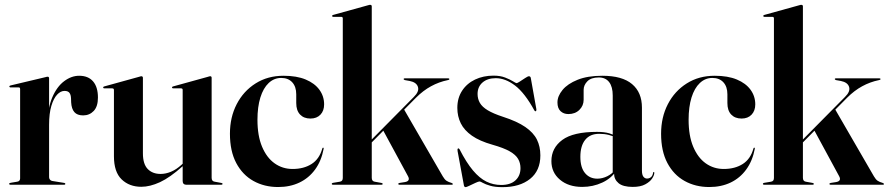

<svg xmlns="http://www.w3.org/2000/svg" viewBox="-20 -762 3666 792"><path d="M176.5 -250Q176.5 -315.5 195.5 -360Q214.5 -404.5 244.5 -427Q274.5 -449.5 306.5 -449.5Q344 -449.5 364 -426.2Q384 -403 384 -359.5Q384 -322.5 366.5 -304.2Q349 -286 323 -286Q298.5 -286 286.8 -299.5Q275 -313 273.5 -340L273 -355.5Q272.5 -371 266.5 -379Q260.5 -387 246 -387Q230 -387 215.5 -371.5Q201 -356 191.8 -325Q182.5 -294 182.5 -247ZM182.5 -439V-273.5V-31Q182.5 -25.5 186 -21Q189.5 -16.5 195.5 -15.5L245 -7.5Q247.5 -7 248.5 -6Q249.5 -5 249.5 -3.5Q249.5 -2 248.2 -1Q247 0 244.5 0H23Q20.5 0 19 -1.2Q17.5 -2.5 17.5 -3.5Q17.5 -5 19.2 -6.2Q21 -7.5 24 -8L51 -12.5Q57.5 -13.5 60.2 -17.2Q63 -21 63 -26V-394Q63 -397.5 61.8 -399.5Q60.5 -401.5 56.5 -401.5H22.5Q21 -401.5 19.8 -402.8Q18.5 -404 18.5 -405Q18.5 -406.5 19.8 -407.8Q21 -409 23.5 -409.5L166.5 -443.5Q170.5 -445 172.8 -445.2Q175 -445.5 177 -445.5Q180 -445.5 181.2 -443.5Q182.5 -441.5 182.5 -439Z M733.5 -15.5V-80.5V-83V-391Q733.5 -394 732 -395.8Q730.5 -397.5 726.5 -397.5H694.5Q692 -397.5 690.8 -398.8Q689.5 -400 689.5 -401Q689.5 -403 690.8 -404Q692 -405 694 -405.5L837 -445Q841.5 -446.5 843.5 -447Q845.5 -447.5 847.5 -447.5Q850.5 -447.5 851.8 -445.5Q853 -443.5 853 -441V-28.5Q853 -21.5 856 -17.5Q859 -13.5 865.5 -12.5L892.5 -7.5Q895.5 -7 896.8 -6Q898 -5 898 -3.5Q898 -2 896.8 -1Q895.5 0 893.5 0H747.5Q741 0 737.2 -4Q733.5 -8 733.5 -15.5ZM450 -117.5V-391Q450 -394 448.2 -395.8Q446.5 -397.5 442.5 -397.5H410Q408 -397.5 406.8 -398.8Q405.5 -400 405.5 -401Q405.5 -403 406.8 -404Q408 -405 410 -405.5L553 -445Q558 -446.5 559.8 -447Q561.5 -447.5 563.5 -447.5Q566.5 -447.5 568 -445.5Q569.5 -443.5 569.5 -441V-129.5Q569.5 -85.5 589.2 -65Q609 -44.5 642.5 -44.5Q663.5 -44.5 685.2 -53.5Q707 -62.5 728.5 -82L745.5 -97.5L751 -92L733 -76Q681 -29.5 639.8 -10.5Q598.5 8.5 563 8.5Q513.5 8.5 481.8 -22Q450 -52.5 450 -117.5Z M1317 -331.5Q1317 -305 1301.8 -289Q1286.5 -273 1260.5 -273Q1233.5 -273 1217.8 -289.5Q1202 -306 1202 -337V-373Q1202 -404.5 1185.5 -422.5Q1169 -440.5 1140 -440.5Q1110.5 -440.5 1088.2 -419.5Q1066 -398.5 1054 -359.8Q1042 -321 1042 -268Q1042 -202 1061 -156.8Q1080 -111.5 1112.8 -88.2Q1145.5 -65 1187 -65Q1233 -65 1265.2 -85.5Q1297.5 -106 1309.5 -149.5Q1310 -151.5 1311 -152.2Q1312 -153 1313 -153Q1314.5 -152.5 1315 -151.2Q1315.5 -150 1315 -148Q1305.5 -98 1279.8 -62.8Q1254 -27.5 1215.2 -9Q1176.5 9.5 1127 9.5Q1070.5 9.5 1025.5 -15.5Q980.5 -40.5 954.5 -89.5Q928.5 -138.5 928.5 -210.5Q928.5 -278.5 956.5 -332.5Q984.5 -386.5 1034.5 -418Q1084.5 -449.5 1149.5 -449.5Q1204 -449.5 1241 -434Q1278 -418.5 1297.5 -391.8Q1317 -365 1317 -331.5Z M1352.5 0Q1351 0 1349.8 -1Q1348.5 -2 1348.5 -3.5Q1348.5 -5 1350 -6.2Q1351.5 -7.5 1355 -8L1382 -12.5Q1388.5 -13.5 1391.2 -17.5Q1394 -21.5 1394 -28V-686Q1394 -689 1392.5 -690.8Q1391 -692.5 1387 -692.5H1354.5Q1352.5 -692.5 1351.2 -693.5Q1350 -694.5 1350 -696Q1350 -698 1351.2 -699Q1352.5 -700 1354.5 -700.5L1497 -740Q1502 -741.5 1503.8 -741.8Q1505.5 -742 1508 -742Q1510.5 -742 1512 -740.2Q1513.5 -738.5 1513.5 -736V-28.5Q1513.5 -21.5 1516.5 -17.5Q1519.5 -13.5 1525.5 -12.5L1553 -7.5Q1558.5 -6.5 1558.5 -3.5Q1558.5 0 1554 0ZM1494.5 -167.5 1687 -362Q1710 -384.5 1704 -403.5Q1698 -422.5 1670 -428L1650.5 -431.5Q1647.5 -432.5 1646.2 -433.5Q1645 -434.5 1645 -435.5Q1645 -437.5 1646.5 -438.2Q1648 -439 1650 -439H1828Q1831 -439 1832.2 -438.2Q1833.5 -437.5 1833.5 -435.5Q1833.5 -434 1832 -433Q1830.5 -432 1827 -431.5Q1790.5 -424 1758 -406.2Q1725.5 -388.5 1696 -359L1500 -161ZM1645 -313.5 1806.5 -34.5Q1814 -21.5 1822 -16.2Q1830 -11 1842.5 -7.5Q1846 -6 1847 -5Q1848 -4 1848 -3Q1848 -1.5 1847 -0.8Q1846 0 1844 0H1627Q1625.5 0 1624.2 -0.8Q1623 -1.5 1623 -3.5Q1623 -5 1624.2 -6Q1625.5 -7 1628.5 -7.5L1650.5 -11Q1662 -13 1665.2 -19.2Q1668.5 -25.5 1662.5 -36L1559.5 -226Z M2025 -439.5Q1991 -439.5 1970.5 -421.8Q1950 -404 1950 -374.5Q1950 -354 1959.5 -337.5Q1969 -321 1991.8 -307.2Q2014.5 -293.5 2054 -280.5Q2113 -261.5 2146.8 -238.2Q2180.5 -215 2194.8 -186.2Q2209 -157.5 2209 -121Q2209 -58 2166.5 -24Q2124 10 2052.5 10Q2022 10 2002.2 4.2Q1982.5 -1.5 1972 -7.5Q1961.5 -13.5 1958.5 -13.5Q1953.5 -13.5 1940.8 -7.5Q1928 -1.5 1916 4.2Q1904 10 1900.5 10Q1899 10 1897.2 9Q1895.5 8 1894 4.5L1867.5 -139Q1867 -143.5 1867.2 -146Q1867.5 -148.5 1869.5 -149.5Q1871 -150.5 1872.5 -149.5Q1874 -148.5 1875.5 -146.5Q1904 -91 1931 -59Q1958 -27 1986.2 -13Q2014.5 1 2047.5 1Q2085.5 1 2106.2 -18Q2127 -37 2127 -68.5Q2127 -89.5 2117.2 -106.5Q2107.5 -123.5 2082.5 -137.8Q2057.5 -152 2011.5 -165Q1958.5 -180 1926.8 -202.2Q1895 -224.5 1880.8 -253.2Q1866.5 -282 1866.5 -317Q1866.5 -357.5 1886 -387.5Q1905.5 -417.5 1939.5 -433.8Q1973.5 -450 2016 -450Q2043.5 -450 2063.5 -442.2Q2083.5 -434.5 2095.8 -426.8Q2108 -419 2111 -419Q2114 -419 2124.8 -426Q2135.5 -433 2146.5 -440.2Q2157.5 -447.5 2162 -447.5Q2164.5 -447.5 2167 -445.5Q2169.5 -443.5 2170 -437.5L2192 -314.5Q2193 -309.5 2192.5 -307Q2192 -304.5 2189.5 -303Q2188.5 -302.5 2187.2 -303.5Q2186 -304.5 2184.5 -306Q2144.5 -379 2104.5 -409.2Q2064.5 -439.5 2025 -439.5Z M2513 -46.5V-51L2507.5 -46V-368Q2507.5 -404 2492.8 -423.2Q2478 -442.5 2450 -442.5Q2418.5 -442.5 2403 -426.8Q2387.5 -411 2387.5 -391.5V-350.5Q2387.5 -326 2370 -308.8Q2352.5 -291.5 2324.5 -291.5Q2305 -291.5 2292.2 -303.5Q2279.5 -315.5 2279.5 -339.5Q2279.5 -365.5 2300.5 -391Q2321.5 -416.5 2362.8 -433Q2404 -449.5 2464.5 -449.5Q2546.5 -449.5 2587.2 -415.2Q2628 -381 2628 -318V-58.5Q2628 -41 2634 -33.2Q2640 -25.5 2649 -25.5Q2658 -25.5 2665 -31Q2672 -36.5 2674 -49Q2674 -51 2674.8 -51.8Q2675.5 -52.5 2676.5 -52.5Q2678 -52.5 2678.5 -51.8Q2679 -51 2679 -49Q2679 -39.5 2670.2 -26Q2661.5 -12.5 2642 -1.8Q2622.5 9 2590 9Q2550 9 2531.5 -6.5Q2513 -22 2513 -46.5ZM2254.5 -97.5Q2254.5 -151.5 2299.5 -184.8Q2344.5 -218 2442.5 -218Q2473.5 -218 2493.2 -212Q2513 -206 2529.5 -197L2525.5 -193Q2508.5 -201 2491 -205.5Q2473.5 -210 2451.5 -210Q2414 -210 2394 -185.2Q2374 -160.5 2374 -115Q2374 -71 2393.2 -48Q2412.5 -25 2444 -25Q2464.5 -25 2485 -35Q2505.5 -45 2519 -63.5L2524 -60Q2502.5 -26.5 2464.2 -8.8Q2426 9 2381.5 9Q2325 9 2289.8 -20.8Q2254.5 -50.5 2254.5 -97.5Z M3095.5 -331.5Q3095.5 -305 3080.2 -289Q3065 -273 3039 -273Q3012 -273 2996.2 -289.5Q2980.5 -306 2980.5 -337V-373Q2980.5 -404.5 2964 -422.5Q2947.5 -440.5 2918.5 -440.5Q2889 -440.5 2866.8 -419.5Q2844.5 -398.5 2832.5 -359.8Q2820.5 -321 2820.5 -268Q2820.5 -202 2839.5 -156.8Q2858.5 -111.5 2891.2 -88.2Q2924 -65 2965.5 -65Q3011.5 -65 3043.8 -85.5Q3076 -106 3088 -149.5Q3088.5 -151.5 3089.5 -152.2Q3090.5 -153 3091.5 -153Q3093 -152.5 3093.5 -151.2Q3094 -150 3093.5 -148Q3084 -98 3058.2 -62.8Q3032.5 -27.5 2993.8 -9Q2955 9.5 2905.5 9.5Q2849 9.5 2804 -15.5Q2759 -40.5 2733 -89.5Q2707 -138.5 2707 -210.5Q2707 -278.5 2735 -332.5Q2763 -386.5 2813 -418Q2863 -449.5 2928 -449.5Q2982.5 -449.5 3019.5 -434Q3056.5 -418.5 3076 -391.8Q3095.5 -365 3095.5 -331.5Z M3131 0Q3129.5 0 3128.2 -1Q3127 -2 3127 -3.5Q3127 -5 3128.5 -6.2Q3130 -7.5 3133.5 -8L3160.5 -12.5Q3167 -13.5 3169.8 -17.5Q3172.5 -21.5 3172.5 -28V-686Q3172.5 -689 3171 -690.8Q3169.5 -692.5 3165.5 -692.5H3133Q3131 -692.5 3129.8 -693.5Q3128.5 -694.5 3128.5 -696Q3128.5 -698 3129.8 -699Q3131 -700 3133 -700.5L3275.5 -740Q3280.5 -741.5 3282.2 -741.8Q3284 -742 3286.5 -742Q3289 -742 3290.5 -740.2Q3292 -738.5 3292 -736V-28.5Q3292 -21.5 3295 -17.5Q3298 -13.5 3304 -12.5L3331.5 -7.5Q3337 -6.5 3337 -3.5Q3337 0 3332.5 0ZM3273 -167.5 3465.5 -362Q3488.5 -384.5 3482.5 -403.5Q3476.5 -422.5 3448.5 -428L3429 -431.5Q3426 -432.5 3424.8 -433.5Q3423.5 -434.5 3423.5 -435.5Q3423.5 -437.5 3425 -438.2Q3426.5 -439 3428.5 -439H3606.5Q3609.5 -439 3610.8 -438.2Q3612 -437.5 3612 -435.5Q3612 -434 3610.5 -433Q3609 -432 3605.5 -431.5Q3569 -424 3536.5 -406.2Q3504 -388.5 3474.5 -359L3278.5 -161ZM3423.5 -313.5 3585 -34.5Q3592.5 -21.5 3600.5 -16.2Q3608.5 -11 3621 -7.5Q3624.5 -6 3625.5 -5Q3626.5 -4 3626.5 -3Q3626.5 -1.5 3625.5 -0.8Q3624.5 0 3622.5 0H3405.5Q3404 0 3402.8 -0.8Q3401.5 -1.5 3401.5 -3.5Q3401.5 -5 3402.8 -6Q3404 -7 3407 -7.5L3429 -11Q3440.5 -13 3443.8 -19.2Q3447 -25.5 3441 -36L3338 -226Z"/></svg>

Font: Fraunces 120pt SemiBold
Style: Regular
Weight: 600
Version: Version 1.000;[b76b70a41]